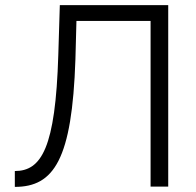

<svg xmlns="http://www.w3.org/2000/svg" viewBox="-20 -730 767 751"><path d="M569 0H638V-710H214L208 -514C197 -151 142 -61 38 -61V1C191 1 262 -106 275 -498L279 -648H569Z"/></svg>

Font: FIGSv2-sans-serif
Style: Regular
Weight: 400
Designer: Matt McInerney, Pablo Impallari, Rodrigo Fuenzalida,Mirko Velimirovic
Foundry: Matt McInerney, Pablo Impallari, Rodrigo Fuenzalida
Version: Version 4.021;hotconv 1.0.109;makeotfexe 2.5.65596